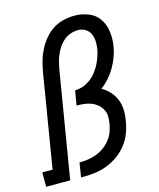

<svg xmlns="http://www.w3.org/2000/svg" viewBox="-138 -823 749 903"><g transform="rotate(-15 237.0 -371.5)"><path d="M-26 0V-70H24L100 -530Q105 -556 112.5 -582Q120 -608 133 -632.5Q146 -657 164.5 -679Q183 -701 207 -716Q231 -731 258 -737Q285 -743 311 -743Q346 -743 378.5 -730Q411 -717 429.5 -689.5Q448 -662 452.5 -626.5Q457 -591 451 -556Q447 -531 438 -506.5Q429 -482 415.5 -458.5Q402 -435 384 -414.5Q366 -394 344 -378Q366 -366 383 -347.5Q400 -329 409.5 -305.5Q419 -282 420 -255.5Q421 -229 416 -203Q412 -174 401 -145Q390 -116 371 -91.5Q352 -67 326.5 -48.5Q301 -30 272.5 -19Q244 -8 214.5 -4Q185 0 156 0H144L155 -70H156Q177 -70 197.5 -73Q218 -76 238 -83.5Q258 -91 276 -104Q294 -117 307.5 -134Q321 -151 328.5 -171Q336 -191 339 -212Q342 -230 341 -247.5Q340 -265 331.5 -280Q323 -295 310 -305.5Q297 -316 281 -322Q265 -328 247 -330Q229 -332 211 -332L223 -403Q252 -403 279.5 -417.5Q307 -432 326 -456Q345 -480 357 -508Q369 -536 374 -564Q377 -583 376 -602.5Q375 -622 367.5 -638Q360 -654 344 -663.5Q328 -673 309 -673Q291 -673 273 -667Q255 -661 240.5 -649Q226 -637 215 -621Q204 -605 196.5 -588Q189 -571 184.5 -553.5Q180 -536 177 -519L91 0Z"/></g></svg>

Font: Iosevka Curly Slab Oblique
Style: Regular
Weight: 400
Italic angle: -9°
Monospace: yes
Designer: Belleve Invis
Foundry: Belleve Invis
Version: Version 11.1.0; ttfautohint (v1.8.3)